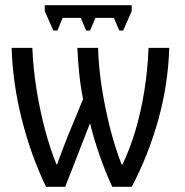

<svg xmlns="http://www.w3.org/2000/svg" viewBox="-20 -722 715 742"><path d="M634 -537Q630 -396 591.5 -258.5Q553 -121 489 0H414Q389 -53 365.5 -120Q342 -187 328 -246L232 0H158Q100 -120 64.5 -260Q29 -400 25 -537H105Q108 -459 121 -377.5Q134 -296 154 -221Q174 -146 198 -87H201Q210 -114 222 -144.5Q234 -175 244 -201L301 -339Q291 -390 286 -439.5Q281 -489 279 -537H359Q361 -463 373.5 -383Q386 -303 405.5 -226.5Q425 -150 450 -86H453Q481 -143 503 -216.5Q525 -290 538 -372Q551 -454 554 -537ZM489 -702V-679L456 -604H441L420 -653H349L328 -604H313L292 -653H222L202 -604H186L153 -679V-702Z"/></svg>

Font: Avrile Sans Condensed
Style: Regular
Weight: 400
Width: 3
Designer: Monotype Design Team
Foundry: Monotype Imaging Inc.
Version: Version 2.001;September 10, 2019;FontCreator 11.5.0.2425 64-